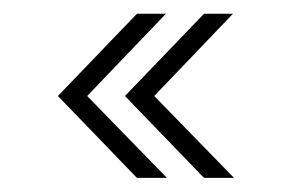

<svg xmlns="http://www.w3.org/2000/svg" viewBox="-20 -404 414 272"><path d="M269 -152 157 -268 269 -384.5H310L198.5 -268L311.5 -152ZM174 -152 62 -268 174 -384.5H215L103.5 -268L216.5 -152Z"/></svg>

Font: Imbue 10pt
Style: Bold
Weight: 700
Designer: Tyler Finck
Foundry: Etcetera Type Company
Version: Version 1.102; ttfautohint (v1.8.3)